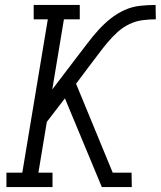

<svg xmlns="http://www.w3.org/2000/svg" viewBox="-20 -755 649 775"><path d="M391 0 242 -358 169 -263 135 -58H192V0H6V-58H70L173 -677H116V-735H302V-677H238L191 -394L293 -528Q314 -555 334 -581.5Q354 -608 377 -633.5Q400 -659 426.5 -680Q453 -701 483 -714.5Q513 -728 545 -731.5Q577 -735 608 -735L609 -677Q582 -677 555 -673.5Q528 -670 502 -657.5Q476 -645 454.5 -625.5Q433 -606 414.5 -584Q396 -562 379 -539Q362 -516 344 -493L287 -417L435 -58H511L512 0Z"/></svg>

Font: Iosevka Etoile Light
Style: Italic
Weight: 300
Italic angle: -9°
Designer: Belleve Invis
Foundry: Belleve Invis
Version: Version 22.1.2; ttfautohint (v1.8.4)